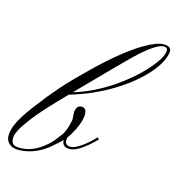

<svg xmlns="http://www.w3.org/2000/svg" viewBox="-186 -883 918 999"><g transform="rotate(20 273.0 -383.0)"><path d="M231 -125Q218.3 -108.4 199.7 -90.3Q135.3 -17.6 55.2 0Q33.2 4.9 16.4 4.9Q-0.5 4.9 -12.2 -0.2Q-23.9 -5.4 -31.7 -13.7Q-46.9 -30.3 -46.9 -55.9Q-46.9 -81.5 -38.6 -107.7Q-30.3 -133.8 -14.6 -164.3Q1 -194.8 23.4 -230L72.8 -306.6L118.2 -371.1Q144.5 -406.2 175.8 -444.3L240.7 -521Q402.8 -706.5 507.8 -757.3Q535.6 -771 557.6 -771Q593.3 -771 593.3 -744.4Q593.3 -717.8 579.8 -686Q566.4 -654.3 541.3 -619.4Q516.1 -584.5 479.5 -548.1Q442.9 -511.7 396.5 -477.1Q297.9 -403.3 174.8 -355Q65.9 -221.7 32.2 -167.2Q-1.5 -112.8 -10.7 -88.9Q-20 -64.9 -20 -48.8Q-20 -7.3 16.6 -7.3Q95.7 -7.3 163.1 -78.1Q186 -101.6 204.1 -133.8Q229 -164.6 236.3 -225.1Q237.8 -237.3 237.8 -240.2L231.9 -282.7Q234.9 -319.8 262.2 -319.8Q295.9 -319.8 289.1 -261.7Q286.1 -235.8 272.5 -200.7Q258.8 -165.5 244.6 -143.6Q243.7 -140.1 243.9 -136.5Q244.1 -132.8 244.1 -128.9Q244.1 -104.5 271.5 -103Q298.3 -103 341.8 -142.6Q370.6 -168.9 392.6 -198.2L402.8 -189.9Q394.5 -181.2 380.1 -164.6Q365.7 -147.9 347.7 -131.8Q303.7 -90.8 269 -90.8Q234.4 -90.8 231 -125ZM576.7 -742.2Q576.7 -760.7 557.6 -760.7Q517.1 -760.7 423.8 -655.3L365.2 -585.9L190.9 -374.5Q286.6 -411.6 382.8 -488.3Q466.3 -555.7 522.5 -630.9Q576.7 -703.6 576.7 -742.2Z"/></g></svg>

Font: Pinyon Script
Style: Regular
Weight: 400
Designer: Nicole Fally
Foundry: Nicole Fally
Version: Version 1.005